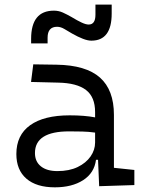

<svg xmlns="http://www.w3.org/2000/svg" viewBox="-20 -801 626 831"><path d="M409.2 4.9 404.3 -109.4H395.5Q388.2 -52.2 339.8 -21.2Q291.5 9.8 217.3 9.8Q137.7 9.8 94.2 -27.8Q50.8 -65.4 50.8 -134.3Q50.8 -216.3 110.4 -259Q169.9 -301.8 281.7 -301.8Q345.7 -301.8 391.6 -293V-315.9Q391.6 -381.3 352.1 -411.6Q312.5 -441.9 231 -443.4L114.3 -446.3L124 -522.5L224.6 -521Q352.1 -519 412.6 -465.3Q473.1 -411.6 473.1 -303.7V-74.7L561.5 -65.4V0ZM391.6 -227.1Q364.7 -231 336.2 -231.7Q307.6 -232.4 279.3 -232.4Q131.3 -232.4 131.3 -138.7Q131.3 -101.6 157 -81.1Q182.6 -60.5 228.5 -60.5Q279.8 -60.5 316.2 -78.1Q352.5 -95.7 372.1 -124Q391.6 -152.3 391.6 -184.1ZM114.7 -613.3V-632.8Q114.7 -754.9 213.4 -754.9Q233.9 -754.9 252.2 -746.6Q270.5 -738.3 290 -727.1Q314.9 -711.9 333.3 -703.4Q351.6 -694.8 363.8 -694.8Q393.1 -694.8 393.1 -737.3V-781.2H463.4V-742.2Q463.4 -625 375.5 -625Q359.9 -625 338.9 -633.1Q317.9 -641.1 292 -655.8Q275.4 -665.5 259 -675.3Q242.7 -685.1 227.1 -685.1Q186 -685.1 186 -637.7V-613.3Z"/></svg>

Font: Cascadia Mono NF SemiLight
Style: Regular
Weight: 350
Monospace: yes
Designer: Aaron Bell
Foundry: Saja Typeworks
Version: Version 2404.023; ttfautohint (v1.8.4)